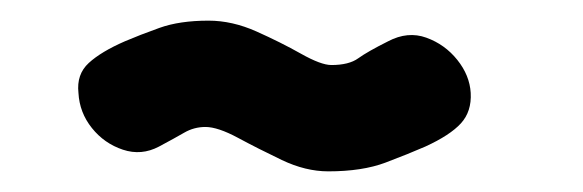

<svg xmlns="http://www.w3.org/2000/svg" viewBox="-20 -331 565 186"><path d="M298 -165Q276 -165 253 -176Q230 -187 210.5 -197.5Q191 -208 179 -208Q168 -208 158.5 -202.5Q149 -197 134 -189Q117 -180 99 -186Q81 -192 69 -207Q57 -222 56 -241Q54 -259 66 -270Q78 -281 101 -291Q115 -297 134.5 -304Q154 -311 182 -311Q205 -311 228.5 -300.5Q252 -290 271.5 -279Q291 -268 301 -268Q318 -268 327 -274.5Q336 -281 356 -291Q375 -301 393 -294.5Q411 -288 423 -273Q435 -258 436 -241Q437 -223 426.5 -211.5Q416 -200 392 -189Q376 -182 353.5 -173.5Q331 -165 298 -165Z"/></svg>

Font: Edu NSW ACT Foundation
Style: Bold
Weight: 700
Version: Version 1.003